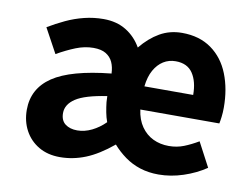

<svg xmlns="http://www.w3.org/2000/svg" viewBox="-62 -594 911 694"><g transform="rotate(10 393.0 -247.5)"><path d="M196 12Q151 12 118 -7.5Q85 -27 67 -60.5Q49 -94 49 -136Q49 -214 115 -258.5Q181 -303 328 -318Q327 -342 319 -359.5Q311 -377 294 -387.5Q277 -398 248 -398Q216 -398 183.5 -385Q151 -372 116 -352L67 -442Q97 -460 129 -475Q161 -490 195.5 -498.5Q230 -507 266 -507Q314 -507 349 -485.5Q384 -464 405 -427Q436 -465 472.5 -486Q509 -507 554 -507Q618 -507 662 -475.5Q706 -444 727.5 -389.5Q749 -335 749 -267Q749 -249 747 -233Q745 -217 743 -208H453Q458 -171 475.5 -146Q493 -121 519 -108.5Q545 -96 577 -96Q606 -96 631.5 -106Q657 -116 684 -132L731 -43Q694 -18 648.5 -3Q603 12 558 12Q521 12 490 2Q459 -8 433.5 -26.5Q408 -45 388 -68Q336 -25 290 -6.5Q244 12 196 12ZM241 -94Q268 -94 294.5 -107Q321 -120 343 -142Q337 -158 333.5 -176.5Q330 -195 328 -213L327 -235Q247 -223 213.5 -201Q180 -179 180 -147Q180 -120 197 -107Q214 -94 241 -94ZM453 -293H632Q632 -342 612 -372Q592 -402 549 -402Q524 -402 504 -389.5Q484 -377 470.5 -353Q457 -329 453 -293Z"/></g></svg>

Font: Assistant ExtraLight
Style: Bold
Weight: 700
Version: Version 3.000